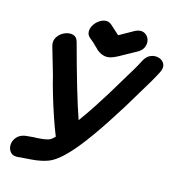

<svg xmlns="http://www.w3.org/2000/svg" viewBox="-122 -939 967 1059"><g transform="rotate(15 361.0 -410.0)"><path d="M79 15Q92 13 113 12L153 9Q210 5 252 -12Q309 -36 389 -134Q446 -204 520 -318Q582 -413 635 -504Q687 -588 713 -639Q728 -668 718.5 -688Q709 -708 686.5 -715Q664 -722 640 -712.5Q616 -703 601 -673Q578 -627 527 -546Q477 -460 417 -368Q379 -310 348 -268Q301 -402 226 -681Q219 -709 197 -715Q175 -721 150.5 -711Q126 -701 110.5 -679Q95 -657 101 -629L148 -467Q157 -428 173.5 -372Q190 -316 210 -256Q230 -196 250 -147Q231 -129 224 -126Q206 -118 170 -115Q162 -114 147.5 -113.5Q133 -113 132 -113Q106 -111 88 -109Q55 -104 38 -83.5Q21 -63 20.5 -39Q20 -15 34.5 1.5Q49 18 79 15ZM418 -646Q442 -649 488 -676Q533 -701 557 -714Q588 -729 597.5 -752.5Q607 -776 599.5 -797.5Q592 -819 571 -828.5Q550 -838 521 -824Q495 -810 441 -779L437 -777L386 -823Q369 -838 350 -836Q331 -834 313.5 -821.5Q296 -809 285.5 -791Q275 -773 275.5 -754Q276 -735 293 -721L316 -702L334 -684Q339 -680 342 -677Q345 -674 346 -672Q381 -641 418 -646Z"/></g></svg>

Font: Balsamiq Sans
Style: Bold Italic
Weight: 700
Italic angle: -12°
Designer: Michael Angeles
Foundry: Balsamiq SRL
Version: Version 1.020; ttfautohint (v1.8.4.7-5d5b);gftools[0.9.26]